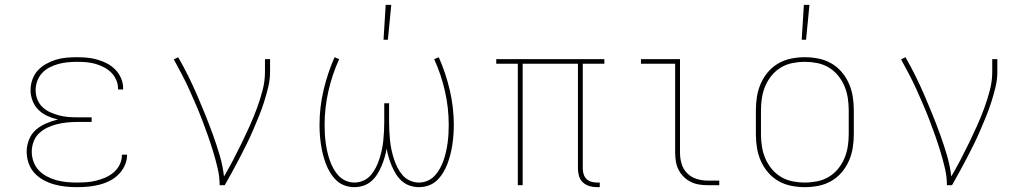

<svg xmlns="http://www.w3.org/2000/svg" viewBox="-20 -764 4240 792"><path d="M297 8Q273 8 249.5 5.5Q226 3 203 -3.5Q180 -10 159 -21.5Q138 -33 122 -50.5Q106 -68 98 -91Q90 -114 90 -138Q90 -163 99.5 -187.5Q109 -212 128 -228.5Q147 -245 170.5 -255Q194 -265 219 -271Q197 -276 176 -285.5Q155 -295 139 -310.5Q123 -326 114.5 -348Q106 -370 106 -392Q106 -414 113.5 -435.5Q121 -457 135.5 -473Q150 -489 169.5 -500Q189 -511 210 -517.5Q231 -524 253 -526Q275 -528 297 -528Q319 -528 340 -526Q361 -524 382 -518Q403 -512 422 -502Q441 -492 456 -476.5Q471 -461 479.5 -441Q488 -421 488 -399V-395H467V-399Q467 -417 459 -435Q451 -453 437.5 -466Q424 -479 407 -487.5Q390 -496 372 -501Q354 -506 335 -507.5Q316 -509 297 -509Q278 -509 258.5 -507Q239 -505 220.5 -500Q202 -495 184.5 -486Q167 -477 154 -463Q141 -449 134 -430.5Q127 -412 127 -392Q127 -373 134 -354.5Q141 -336 155 -322.5Q169 -309 187 -301Q205 -293 223.5 -288Q242 -283 261.5 -281.5Q281 -280 300 -280H358V-261H300Q279 -261 258 -259Q237 -257 216.5 -252Q196 -247 176.5 -238Q157 -229 141.5 -214.5Q126 -200 118.5 -179.5Q111 -159 111 -138Q111 -117 118.5 -96.5Q126 -76 140.5 -61Q155 -46 174 -36Q193 -26 213.5 -20.5Q234 -15 255 -13Q276 -11 297 -11Q317 -11 337.5 -12.5Q358 -14 377.5 -19Q397 -24 415.5 -32Q434 -40 449.5 -53.5Q465 -67 474 -85.5Q483 -104 483 -125V-126H504V-124Q504 -101 494 -80Q484 -59 467.5 -43Q451 -27 430.5 -17Q410 -7 387.5 -1.5Q365 4 342.5 6Q320 8 297 8Z M886 0Q886 -35 878 -69Q870 -103 860 -136Q850 -169 838.5 -202Q827 -235 814.5 -267.5Q802 -300 788.5 -331.5Q775 -363 760.5 -395Q746 -427 730 -457.5Q714 -488 697 -519L715 -528Q737 -490 756.5 -450.5Q776 -411 793.5 -370.5Q811 -330 827.5 -289Q844 -248 859 -206.5Q874 -165 886.5 -122.5Q899 -80 904 -36Q924 -70 942 -104.5Q960 -139 977 -174Q994 -209 1010 -244.5Q1026 -280 1039.5 -316.5Q1053 -353 1063 -391Q1073 -429 1073 -468V-520H1094V-468Q1094 -436 1086.5 -405Q1079 -374 1069.5 -344Q1060 -314 1048 -284.5Q1036 -255 1023.5 -226Q1011 -197 997 -168.5Q983 -140 968 -111.5Q953 -83 938 -55.5Q923 -28 907 0Z M1442 8Q1421 8 1401.5 1Q1382 -6 1367.5 -20Q1353 -34 1342 -52Q1331 -70 1324 -89Q1317 -108 1312 -127.5Q1307 -147 1304 -167.5Q1301 -188 1299.5 -208Q1298 -228 1298 -249Q1298 -321 1314.5 -391.5Q1331 -462 1360 -528L1379 -520Q1350 -456 1334.5 -387.5Q1319 -319 1319 -249Q1319 -230 1320 -212Q1321 -194 1323.5 -175.5Q1326 -157 1330 -139Q1334 -121 1340 -103.5Q1346 -86 1355 -69.5Q1364 -53 1376.5 -39.5Q1389 -26 1406 -18.5Q1423 -11 1442 -11Q1461 -11 1479 -19Q1497 -27 1509.5 -41.5Q1522 -56 1530.5 -73Q1539 -90 1545 -108.5Q1551 -127 1555 -145.5Q1559 -164 1561 -183.5Q1563 -203 1564 -222Q1565 -241 1565 -260V-338H1585V-260Q1585 -241 1586 -222Q1587 -203 1589 -183.5Q1591 -164 1595 -145.5Q1599 -127 1605 -108.5Q1611 -90 1619.5 -73Q1628 -56 1640.5 -41.5Q1653 -27 1671 -19Q1689 -11 1708 -11Q1727 -11 1744 -18.5Q1761 -26 1773.5 -39.5Q1786 -53 1795 -69.5Q1804 -86 1810 -103.5Q1816 -121 1820 -139Q1824 -157 1826.5 -175.5Q1829 -194 1830 -212Q1831 -230 1831 -249Q1831 -319 1815.5 -387.5Q1800 -456 1771 -520L1790 -528Q1819 -462 1835.5 -391.5Q1852 -321 1852 -249Q1852 -228 1850.5 -208Q1849 -188 1846 -167.5Q1843 -147 1838 -127.5Q1833 -108 1826 -89Q1819 -70 1808 -52Q1797 -34 1782.5 -20Q1768 -6 1748.5 1Q1729 8 1708 8Q1689 8 1671 2Q1653 -4 1638.5 -16.5Q1624 -29 1614 -45Q1604 -61 1596.5 -78.5Q1589 -96 1583.5 -114.5Q1578 -133 1575 -151Q1572 -133 1566.5 -114.5Q1561 -96 1553.5 -78.5Q1546 -61 1536 -45Q1526 -29 1511.5 -16.5Q1497 -4 1479 2Q1461 8 1442 8ZM1562 -600 1571 -744H1594L1580 -600Z M2442 8Q2426 8 2411 3.5Q2396 -1 2384.5 -11.5Q2373 -22 2368.5 -37.5Q2364 -53 2364 -68V-501H2136V0H2116V-501H2027V-520H2473V-501H2384V-68Q2384 -57 2387.5 -45.5Q2391 -34 2399 -26Q2407 -18 2418.5 -14.5Q2430 -11 2442 -11H2454V8Z M2899 0Q2881 0 2863 -3Q2845 -6 2829 -14Q2813 -22 2800 -35Q2787 -48 2779 -64Q2771 -80 2768 -98Q2765 -116 2765 -134V-501H2624V-520H2785V-134Q2785 -111 2791.5 -88.5Q2798 -66 2814.5 -49.5Q2831 -33 2853.5 -26Q2876 -19 2899 -19H2947V0Z M3300 8Q3272 8 3244 2.5Q3216 -3 3191.5 -17Q3167 -31 3148.5 -52.5Q3130 -74 3118.5 -100Q3107 -126 3102.5 -154Q3098 -182 3098 -210V-310Q3098 -338 3102.5 -366Q3107 -394 3118.5 -420Q3130 -446 3148.5 -467.5Q3167 -489 3191.5 -503Q3216 -517 3244 -522.5Q3272 -528 3300 -528Q3328 -528 3356 -522.5Q3384 -517 3408.5 -503Q3433 -489 3451.5 -467.5Q3470 -446 3481.5 -420Q3493 -394 3497.5 -366Q3502 -338 3502 -310V-210Q3502 -182 3497.5 -154Q3493 -126 3481.5 -100Q3470 -74 3451.5 -52.5Q3433 -31 3408.5 -17Q3384 -3 3356 2.5Q3328 8 3300 8ZM3300 -11Q3325 -11 3350.5 -16Q3376 -21 3398 -34Q3420 -47 3436.5 -67Q3453 -87 3463 -110.5Q3473 -134 3477 -159.5Q3481 -185 3481 -210V-310Q3481 -335 3477 -360.5Q3473 -386 3463 -409.5Q3453 -433 3436.5 -453Q3420 -473 3398 -486Q3376 -499 3350.5 -504Q3325 -509 3300 -509Q3275 -509 3249.5 -504Q3224 -499 3202 -486Q3180 -473 3163.5 -453Q3147 -433 3137 -409.5Q3127 -386 3123 -360.5Q3119 -335 3119 -310V-210Q3119 -185 3123 -159.5Q3127 -134 3137 -110.5Q3147 -87 3163.5 -67Q3180 -47 3202 -34Q3224 -21 3249.5 -16Q3275 -11 3300 -11ZM3287 -600 3296 -744H3319L3305 -600Z M3886 0Q3886 -35 3878 -69Q3870 -103 3860 -136Q3850 -169 3838.5 -202Q3827 -235 3814.5 -267.5Q3802 -300 3788.5 -331.5Q3775 -363 3760.5 -395Q3746 -427 3730 -457.5Q3714 -488 3697 -519L3715 -528Q3737 -490 3756.5 -450.5Q3776 -411 3793.5 -370.5Q3811 -330 3827.5 -289Q3844 -248 3859 -206.5Q3874 -165 3886.5 -122.5Q3899 -80 3904 -36Q3924 -70 3942 -104.5Q3960 -139 3977 -174Q3994 -209 4010 -244.5Q4026 -280 4039.5 -316.5Q4053 -353 4063 -391Q4073 -429 4073 -468V-520H4094V-468Q4094 -436 4086.5 -405Q4079 -374 4069.5 -344Q4060 -314 4048 -284.5Q4036 -255 4023.5 -226Q4011 -197 3997 -168.5Q3983 -140 3968 -111.5Q3953 -83 3938 -55.5Q3923 -28 3907 0Z"/></svg>

Font: Iosevka Etoile Thin
Style: Regular
Weight: 100
Designer: Belleve Invis
Foundry: Belleve Invis
Version: Version 22.1.2; ttfautohint (v1.8.4)